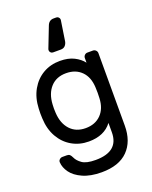

<svg xmlns="http://www.w3.org/2000/svg" viewBox="-181 -892 960 1210"><g transform="rotate(-20 299.0 -287.5)"><path d="M308 -595H256Q247 -595 240.5 -601.5Q234 -608 234 -617Q234 -621 235 -624L289 -763Q301 -795 332 -795H350Q359 -795 365.5 -788.5Q372 -782 372 -773V-771L351 -634Q348 -618 337.5 -606.5Q327 -595 308 -595ZM432 -462V-493Q432 -504 440 -512Q448 -520 459 -520H496Q507 -520 515 -512Q523 -504 523 -493V-7Q523 99 463 159.5Q403 220 287 220Q212 220 161 197Q110 174 85.5 140Q61 106 59 71Q58 60 66.5 52Q75 44 86 44H116Q128 44 135 50Q142 56 149 71Q159 94 187 114Q215 134 277 134Q432 134 432 5V-58Q381 10 277 10Q215 10 164.5 -19Q114 -48 83.5 -101.5Q53 -155 50 -227L49 -260L50 -293Q53 -365 83.5 -418.5Q114 -472 164 -501Q214 -530 277 -530Q333 -530 371.5 -510.5Q410 -491 432 -462ZM141 -288 140 -260 141 -232Q145 -160 183.5 -118Q222 -76 287 -76Q351 -76 390 -115.5Q429 -155 432 -224Q433 -234 433 -260Q433 -286 432 -296Q429 -366 390 -405Q351 -444 287 -444Q222 -444 183.5 -402Q145 -360 141 -288Z"/></g></svg>

Font: Rubik
Style: Regular
Weight: 400
Designer: Hubert & Fischer
Foundry: Hubert & Fischer
Version: Version 1.100